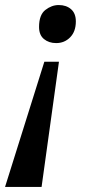

<svg xmlns="http://www.w3.org/2000/svg" viewBox="-28 -562 388 762"><path d="M206 -317 137 180H-8L148 -317ZM205 -542Q235 -542 254 -525.5Q273 -509 273 -477Q273 -437 250.5 -414Q228 -391 195 -391Q166 -391 146.5 -407Q127 -423 127 -455Q127 -503 152 -522.5Q177 -542 205 -542Z"/></svg>

Font: Noto Serif Tamil SemiCondensed SemiBold
Style: Italic
Weight: 600
Width: 4
Italic angle: -12°
Designer: Indian Type Foundry, Tom Grace, and the Monotype Design Team
Foundry: Monotype Imaging Inc.
Version: Version 2.003; ttfautohint (v1.8.4.7-5d5b)